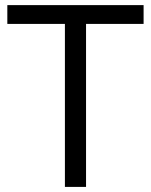

<svg xmlns="http://www.w3.org/2000/svg" viewBox="-20 -734 593 754"><path d="M317.9 0H234.9V-640.1H8.8V-713.9H543.9V-640.1H317.9Z"/></svg>

Font: OpenSans
Style: Regular
Weight: 400
Foundry: Ascender Corporation
Version: Version 1.10